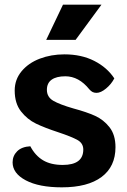

<svg xmlns="http://www.w3.org/2000/svg" viewBox="-20 -793 545 823"><path d="M34 -97Q34 -125 53.5 -144.5Q73 -164 110 -166Q131 -126 164.5 -106Q198 -86 249 -86Q337 -86 337 -152Q337 -179 312 -193Q287 -207 230 -226Q172 -245 134.5 -263Q97 -281 70 -315.5Q43 -350 43 -405Q43 -452 72.5 -487.5Q102 -523 150.5 -541.5Q199 -560 256 -560Q329 -560 384 -532Q439 -504 470 -457Q457 -432 434.5 -413.5Q412 -395 394 -395Q384 -395 377 -398.5Q370 -402 363 -410Q318 -466 260 -466Q222 -466 201.5 -451.5Q181 -437 181 -408Q181 -377 208.5 -361Q236 -345 295 -328Q351 -313 387.5 -296.5Q424 -280 449.5 -247.5Q475 -215 475 -162Q475 -79 415.5 -34.5Q356 10 245 10Q147 10 90.5 -20Q34 -50 34 -97ZM250 -773H415L304 -622H178Z"/></svg>

Font: Krub
Style: Bold
Weight: 700
Version: Version 1.000; ttfautohint (v1.6)